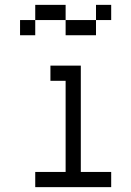

<svg xmlns="http://www.w3.org/2000/svg" viewBox="-20 -770 540 790"><path d="M250 -687.5H125V-750H250ZM62.5 -687.5H125V-625H62.5ZM125 -62.5H250V-437.5H187.5V-500H312.5V-62.5H437.5V0H125ZM250 -687.5H375V-625H250ZM375 -750H437.5V-687.5H375Z"/></svg>

Font: 寒蝉点阵体 16px
Style: Regular
Weight: 400
Designer: Designed by Warren2060
Foundry: ChillType
Version: Version 1.000